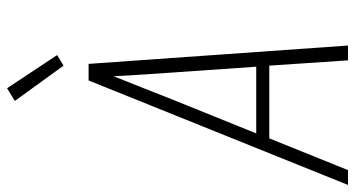

<svg xmlns="http://www.w3.org/2000/svg" viewBox="-255 -755 1006 544"><g transform="rotate(-90 248.0 -483.0)"><path d="M-4 0 292 -735H339L391 0H349L334 -223H128L38 0ZM331 -260 315 -490Q312 -534 309 -577.5Q306 -621 304 -664Q287 -621 269.5 -577.5Q252 -534 235 -490L142 -260ZM334 -806 234 -944 270 -966 364 -824Z"/></g></svg>

Font: Iosevka SS04 XLt Obl
Style: Regular
Weight: 200
Italic angle: -9°
Monospace: yes
Designer: Belleve Invis
Foundry: Belleve Invis
Version: Version 19.0.0; ttfautohint (v1.8.4)